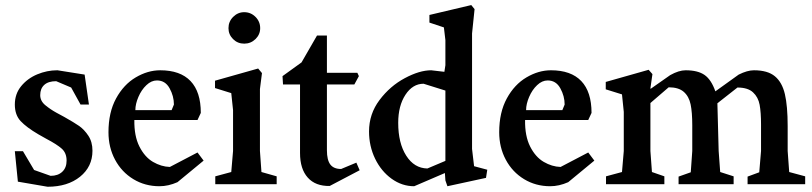

<svg xmlns="http://www.w3.org/2000/svg" viewBox="-20 -709 3126 739"><path d="M48.8 -9.8 37.1 -127H68.4L111.3 -54.7L174.8 -32.2Q203.1 -32.2 219.7 -47.9Q236.3 -63.5 236.3 -90.8Q236.3 -120.1 217.8 -136.7Q199.2 -153.3 158.2 -174.8L127 -192.4Q82 -218.8 59.6 -242.7Q37.1 -266.6 37.1 -306.6Q37.1 -347.7 61.5 -377.4Q85.9 -407.2 123.5 -422.9Q161.1 -438.5 200.2 -438.5H201.2L305.7 -421.9L322.3 -306.6H290L253.9 -372.1L196.3 -396.5Q166 -396.5 150.4 -382.3Q134.8 -368.2 134.8 -342.8Q134.8 -320.3 154.3 -304.2Q173.8 -288.1 196.8 -275.4Q219.7 -262.7 227.5 -258.8Q265.6 -237.3 284.7 -224.1Q303.7 -210.9 319.8 -187Q335.9 -163.1 335.9 -128.9Q335.9 -67.4 288.1 -28.8Q240.2 9.8 163.1 9.8Z M397.5 -200.2Q397.5 -276.4 426.8 -330.1Q456.1 -383.8 502.4 -411.1Q548.8 -438.5 596.7 -438.5Q673.8 -438.5 713.4 -397Q752.9 -355.5 752.9 -274.4L740.2 -247.1H497.1Q496.1 -185.5 516.6 -145Q537.1 -104.5 568.8 -85.9Q600.6 -67.4 633.8 -66.4L740.2 -122.1L763.7 -90.8L663.1 -7.8Q627.9 7.8 593.8 7.8Q538.1 7.8 493.2 -19.5Q448.2 -46.9 422.9 -94.2Q397.5 -141.6 397.5 -200.2ZM640.6 -285.2 649.4 -306.6Q649.4 -338.9 632.8 -369.1Q616.2 -399.4 584 -399.4Q562.5 -399.4 543.5 -381.3Q524.4 -363.3 512.7 -335.9Q501 -308.6 501 -285.2Z M859.4 -600.6Q859.4 -626 877.4 -644Q895.5 -662.1 919.9 -662.1Q945.3 -662.1 963.4 -644Q981.4 -626 981.4 -600.6Q981.4 -576.2 963.4 -558.6Q945.3 -541 919.9 -541Q894.5 -541 877 -558.6Q859.4 -576.2 859.4 -600.6ZM808.6 -30.3 870.1 -46.9 877 -127.9V-285.2L870.1 -350.6L807.6 -370.1V-398.4L973.6 -445.3L988.3 -427.7L980.5 -366.2V-127.9L986.3 -46.9L1044.9 -30.3V0H808.6Z M1134.8 -120.1V-383.8H1069.3L1067.4 -416L1140.6 -468.8L1200.2 -572.3H1238.3V-428.7H1355.5L1361.3 -416L1343.8 -383.8H1238.3V-130.9Q1238.3 -92.8 1251.5 -75.7Q1264.6 -58.6 1293 -58.6L1351.6 -83L1364.3 -53.7L1249 6.8Q1194.3 7.8 1164.6 -25.4Q1134.8 -58.6 1134.8 -120.1Z M1855.5 -55.7 1850.6 -24.4 1702.1 7.8 1694.3 -14.6 1692.4 -43 1574.2 7.8Q1527.3 7.8 1487.3 -21Q1447.3 -49.8 1423.8 -98.1Q1400.4 -146.5 1400.4 -203.1Q1400.4 -270.5 1440.9 -324.2Q1481.4 -377.9 1538.1 -408.2Q1594.7 -438.5 1639.6 -438.5L1690.4 -432.6L1694.3 -458V-554.7L1688.5 -603.5L1632.8 -622.1V-651.4L1793.9 -689.5L1806.6 -673.8L1796.9 -580.1V-135.7L1804.7 -69.3ZM1694.3 -360.4 1610.4 -386.7Q1568.4 -386.7 1540.5 -344.2Q1512.7 -301.8 1512.7 -236.3Q1512.7 -158.2 1543.5 -109.9Q1574.2 -61.5 1625 -60.5L1694.3 -89.8Z M1901.4 -200.2Q1901.4 -276.4 1930.7 -330.1Q1960 -383.8 2006.3 -411.1Q2052.7 -438.5 2100.6 -438.5Q2177.7 -438.5 2217.3 -397Q2256.8 -355.5 2256.8 -274.4L2244.1 -247.1H2001Q2000 -185.5 2020.5 -145Q2041 -104.5 2072.8 -85.9Q2104.5 -67.4 2137.7 -66.4L2244.1 -122.1L2267.6 -90.8L2167 -7.8Q2131.8 7.8 2097.7 7.8Q2042 7.8 1997.1 -19.5Q1952.1 -46.9 1926.8 -94.2Q1901.4 -141.6 1901.4 -200.2ZM2144.5 -285.2 2153.3 -306.6Q2153.3 -338.9 2136.7 -369.1Q2120.1 -399.4 2087.9 -399.4Q2066.4 -399.4 2047.4 -381.3Q2028.3 -363.3 2016.6 -335.9Q2004.9 -308.6 2004.9 -285.2Z M2312.5 -30.3 2374 -46.9 2380.9 -127.9V-278.3L2374 -345.7L2311.5 -365.2V-393.6L2476.6 -440.4L2491.2 -423.8L2483.4 -369.1L2484.4 -367.2L2559.6 -419.9Q2592.8 -438.5 2619.1 -438.5Q2666 -438.5 2691.9 -420.4Q2717.8 -402.3 2733.4 -357.4L2823.2 -421.9Q2856.4 -438.5 2881.8 -438.5Q2934.6 -438.5 2962.4 -415.5Q2990.2 -392.6 3001 -346.7Q3011.7 -300.8 3011.7 -223.6V-127.9L3017.6 -46.9L3079.1 -30.3V0H2857.4V-29.3L2902.3 -45.9L2909.2 -127.9V-229.5Q2909.2 -276.4 2903.8 -305.7Q2898.4 -335 2878.4 -353.5Q2858.4 -372.1 2818.4 -372.1L2741.2 -311.5L2746.1 -127.9L2752 -46.9L2803.7 -30.3V0H2591.8V-29.3L2638.7 -45.9L2644.5 -127.9V-226.6Q2644.5 -276.4 2638.2 -307.1Q2631.8 -337.9 2611.8 -355.5Q2591.8 -373 2553.7 -373L2483.4 -312.5V-127.9L2489.3 -46.9L2537.1 -30.3V0H2312.5Z"/></svg>

Font: Comprehension Dark
Style: Regular
Weight: 700
Designer: Alfredo Marco Pradil
Foundry: Alfredo Marco Pradil
Version: 1.0